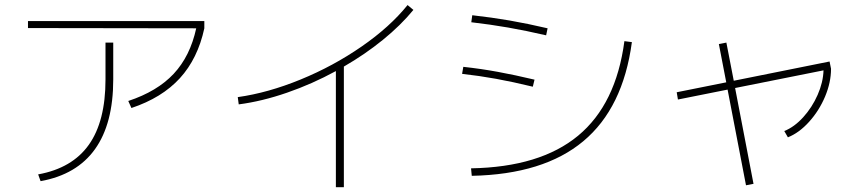

<svg xmlns="http://www.w3.org/2000/svg" viewBox="-20 -744 3497 774"><path d="M405.3 -423.8V-572.3H436.5V-423.8Q436.5 -245.6 363 -142.8Q289.6 -40 143.6 -13.7L133.8 -41Q271 -65.9 338.1 -160.4Q405.3 -254.9 405.3 -423.8ZM92.8 -659.2H803.7V-629.9Q777.3 -507.8 705.1 -428.7Q632.8 -349.6 509.8 -308.6L497.1 -336.9Q613.8 -375.5 680.2 -446.5Q746.6 -517.6 771 -629.9L92.8 -630.9Z M1623 -723.6 1646.5 -704.1Q1595.7 -642.1 1523.7 -583.5Q1451.7 -524.9 1366.2 -475.6V10.7H1334V-457.5Q1238.3 -405.3 1137.2 -370.4Q1036.1 -335.4 942.4 -323.2L938.5 -352.5Q1060.5 -369.6 1192.1 -423.6Q1323.7 -477.5 1437.7 -556.4Q1551.8 -635.3 1623 -723.6Z M2497.1 -578.1 2527.3 -574.2Q2491.7 -308.6 2331.5 -174.8Q2171.4 -41 1881.8 -35.2L1878.9 -65.4Q2157.7 -70.3 2310.5 -197Q2463.4 -323.7 2497.1 -578.1ZM1842.8 -446.3 1847.7 -474.6Q1919.4 -466.8 1987.1 -454.3Q2054.7 -441.9 2134.8 -422.9L2127.9 -394.5Q2046.9 -414.1 1979.7 -426.3Q1912.6 -438.5 1842.8 -446.3ZM1879.9 -654.3 1883.8 -682.6Q1961.9 -673.8 2034.2 -661.4Q2106.4 -648.9 2187.5 -629.9L2181.6 -601.6Q2099.6 -620.6 2027.8 -633.1Q1956.1 -645.5 1879.9 -654.3Z M2708 -372.1 2907.7 -412.1 2877.9 -566.4 2908.2 -572.3 2938 -418.5 3324.2 -496.1 3330.1 -466.8Q3330.1 -412.1 3306.2 -355Q3282.2 -297.9 3241.9 -253.2Q3201.7 -208.5 3156.2 -190.4L3141.6 -215.8Q3182.1 -231.9 3218 -271.5Q3253.9 -311 3276.1 -361.6Q3298.3 -412.1 3299.8 -460.4L2943.4 -389.2L3017.6 -2.9L2987.3 2.9L2913.1 -382.8L2712.9 -342.8Z"/></svg>

Font: Pretendard GOV Thin
Style: Regular
Weight: 100
Designer: Base glyphs from Inter by Rasmus Andersson; Hangeul glyphs from Noto Sans CJK(Source Han Sans) by Jang Soo-young and Kan
Foundry: Kil Hyung-jin
Version: Version 1.309